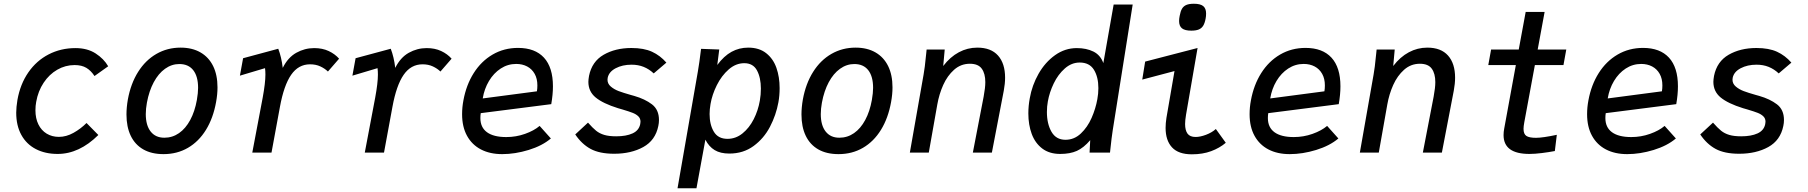

<svg xmlns="http://www.w3.org/2000/svg" viewBox="-20 -814 9640 1024"><path d="M66.5 -213Q66.5 -242.5 73 -281.5Q88 -365.5 131.2 -428Q174.5 -490.5 239.5 -524Q304.5 -557.5 382.5 -557.5Q446 -557.5 490 -529Q534 -500.5 557 -460.5L484 -408.5Q465.5 -437 440.8 -452Q416 -467 378 -467Q328.5 -467 285.5 -442.2Q242.5 -417.5 212.8 -372.8Q183 -328 173 -270.5Q169 -250 169 -226Q169 -182.5 184.8 -150.5Q200.5 -118.5 229 -101.2Q257.5 -84 294 -84Q333.5 -84 372 -105.5Q410.5 -127 441.5 -158L504.5 -94Q402.5 7 287.5 7Q221 7 171 -19Q121 -45 93.8 -94.5Q66.5 -144 66.5 -213Z M654.5 -203.5Q654.5 -241.5 662 -284Q677.5 -368.5 716.8 -430.8Q756 -493 814.2 -526.5Q872.5 -560 943 -560Q1005 -560 1049.2 -534.5Q1093.5 -509 1116.8 -461.5Q1140 -414 1140 -348Q1140 -311.5 1132.5 -270Q1117 -184 1078.5 -121.5Q1040 -59 982.2 -25.5Q924.5 8 852 8Q788.5 8 744.2 -17.2Q700 -42.5 677.2 -90Q654.5 -137.5 654.5 -203.5ZM1030 -281Q1036.5 -319 1036.5 -345.5Q1036.5 -406.5 1010.8 -439.5Q985 -472.5 936.5 -472.5Q895.5 -472.5 860.2 -447.2Q825 -422 800 -375.5Q775 -329 763.5 -266.5Q757.5 -233.5 757.5 -205.5Q757.5 -145.5 783.5 -112.5Q809.5 -79.5 856.5 -79.5Q899.5 -79.5 934.8 -104Q970 -128.5 994.5 -174Q1019 -219.5 1030 -281Z M1381 -293Q1395.5 -372 1395.5 -416Q1395.5 -435 1393.5 -450.5L1259.5 -410.5L1276.5 -503.5L1464 -554Q1481 -510 1488 -452Q1515.5 -507.5 1560.2 -532.5Q1605 -557.5 1655.5 -557.5Q1699.5 -557.5 1733 -541.8Q1766.5 -526 1788.5 -501L1729 -432.5Q1712.5 -448.5 1688.5 -459.8Q1664.5 -471 1633.5 -471Q1571.5 -471 1532.8 -415Q1494 -359 1473 -244L1428 0H1325.5Q1356 -159 1381 -293Z M1981 -293Q1995.5 -372 1995.5 -416Q1995.5 -435 1993.5 -450.5L1859.5 -410.5L1876.5 -503.5L2064 -554Q2081 -510 2088 -452Q2115.5 -507.5 2160.2 -532.5Q2205 -557.5 2255.5 -557.5Q2299.5 -557.5 2333 -541.8Q2366.5 -526 2388.5 -501L2329 -432.5Q2312.5 -448.5 2288.5 -459.8Q2264.5 -471 2233.5 -471Q2171.5 -471 2132.8 -415Q2094 -359 2073 -244L2028 0H1925.5Q1956 -159 1981 -293Z M2444.5 -205Q2444.5 -242 2451.5 -278.5Q2466.5 -361 2506.5 -424.2Q2546.5 -487.5 2607.2 -523Q2668 -558.5 2743 -558.5Q2833.5 -558.5 2881.2 -506.5Q2929 -454.5 2929 -353.5Q2929 -310.5 2920 -258.5L2544 -210.5Q2542 -198.5 2542 -184.5Q2542 -134.5 2577.2 -108.8Q2612.5 -83 2680 -83Q2732 -83 2780 -100Q2828 -117 2858 -142.5L2918 -75.5Q2872 -36.5 2799.5 -14.2Q2727 8 2658.5 8Q2593 8 2545 -17Q2497 -42 2470.8 -89.8Q2444.5 -137.5 2444.5 -205ZM2846 -358.5Q2846 -394.5 2831.5 -420.2Q2817 -446 2791.5 -459.5Q2766 -473 2733 -473Q2688 -473 2650.5 -448.5Q2613 -424 2588 -382.2Q2563 -340.5 2554.5 -289L2843.5 -327Q2846 -341 2846 -358.5Z M3048 -97 3116 -160Q3140.5 -132 3159 -117Q3177.5 -102 3202.8 -94.5Q3228 -87 3266.5 -87Q3319.5 -87 3353.5 -102.5Q3387.5 -118 3394.5 -152Q3396 -159 3396 -165Q3396 -182.5 3384.2 -193.8Q3372.5 -205 3354 -212.2Q3335.5 -219.5 3298.5 -230.5L3276 -237Q3196 -262 3157 -294Q3118 -326 3118 -377.5Q3118 -389.5 3121.5 -409.5Q3137 -486 3199.5 -522Q3262 -558 3347.5 -558Q3414 -558 3457.5 -538Q3501 -518 3534 -480L3466.5 -422.5Q3442 -445.5 3413 -457.2Q3384 -469 3348 -469Q3299.5 -469 3263.5 -450Q3227.5 -431 3221 -399Q3220 -395.5 3220 -388.5Q3220 -367.5 3237.5 -352.5Q3255 -337.5 3279.5 -328.2Q3304 -319 3344.5 -307.5L3362.5 -302.5Q3420 -286 3457.2 -257.5Q3494.5 -229 3494.5 -174Q3494.5 -158 3491 -142Q3475.5 -65.5 3410.8 -29.8Q3346 6 3255.5 6Q3177.5 6 3130 -19.8Q3082.5 -45.5 3048 -97Z M3717 -538 3719 -553.5 3816 -550 3805.5 -467.5Q3841 -515.5 3881.8 -537.8Q3922.5 -560 3970.5 -560Q4029 -560 4066.5 -530.2Q4104 -500.5 4121 -451.8Q4138 -403 4138 -344Q4138 -304 4131.5 -268.5Q4119 -200 4086.5 -137.8Q4054 -75.5 3999 -35.2Q3944 5 3870 5Q3822 5 3791.5 -13.5Q3761 -32 3742 -69L3694.5 190H3593.5L3702 -433Q3710.5 -483 3717 -538ZM4032.5 -277.5Q4038 -309 4038 -341.5Q4038 -400 4017.2 -438.5Q3996.5 -477 3949.5 -477Q3904.5 -477 3866.5 -443.8Q3828.5 -410.5 3803.2 -360Q3778 -309.5 3769.5 -259.5Q3764.5 -231 3764.5 -206Q3764.5 -149.5 3787.2 -111.5Q3810 -73.5 3860 -73.5Q3904 -73.5 3940 -102.5Q3976 -131.5 3999.8 -178.2Q4023.5 -225 4032.5 -277.5Z M4254.5 -203.5Q4254.5 -241.5 4262 -284Q4277.5 -368.5 4316.8 -430.8Q4356 -493 4414.2 -526.5Q4472.5 -560 4543 -560Q4605 -560 4649.2 -534.5Q4693.5 -509 4716.8 -461.5Q4740 -414 4740 -348Q4740 -311.5 4732.5 -270Q4717 -184 4678.5 -121.5Q4640 -59 4582.2 -25.5Q4524.5 8 4452 8Q4388.5 8 4344.2 -17.2Q4300 -42.5 4277.2 -90Q4254.5 -137.5 4254.5 -203.5ZM4630 -281Q4636.5 -319 4636.5 -345.5Q4636.5 -406.5 4610.8 -439.5Q4585 -472.5 4536.5 -472.5Q4495.5 -472.5 4460.2 -447.2Q4425 -422 4400 -375.5Q4375 -329 4363.5 -266.5Q4357.5 -233.5 4357.5 -205.5Q4357.5 -145.5 4383.5 -112.5Q4409.5 -79.5 4456.5 -79.5Q4499.5 -79.5 4534.8 -104Q4570 -128.5 4594.5 -174Q4619 -219.5 4630 -281Z M4917.5 -507.5Q4918.5 -515 4919.5 -525.8Q4920.5 -536.5 4922 -550H5018.5L5010.5 -462Q5047.5 -510.5 5093.8 -535.2Q5140 -560 5192.5 -560Q5265 -560 5302.8 -517.8Q5340.5 -475.5 5340.5 -399.5Q5340.5 -368.5 5333.5 -330.5L5270 0H5168.5L5226 -298Q5235 -346.5 5235 -376Q5235 -421.5 5216 -447.8Q5197 -474 5152.5 -474Q5104.5 -474 5068.5 -442Q5032.5 -410 5010.5 -360.8Q4988.5 -311.5 4979 -257L4933.5 0H4832.5L4906 -417.5Q4913 -458 4917.5 -507.5Z M5464.5 -209Q5464.5 -249 5472 -289.5Q5484 -359 5519 -420.5Q5554 -482 5607 -519.8Q5660 -557.5 5723 -557.5Q5774 -557.5 5811.5 -539Q5849 -520.5 5864.5 -477.5L5919.5 -790H6021L5914.5 -119Q5908.5 -81 5902 -18.5L5900 0H5791L5794.5 -66.5Q5759.5 -25.5 5723.2 -9.2Q5687 7 5634.5 7Q5576.5 7 5538.5 -22Q5500.5 -51 5482.5 -99.8Q5464.5 -148.5 5464.5 -209ZM5832.5 -285Q5838 -315 5838 -344Q5838 -403.5 5814.2 -442Q5790.5 -480.5 5738.5 -480.5Q5695 -480.5 5659 -448.8Q5623 -417 5600 -369.2Q5577 -321.5 5568.5 -273Q5563.5 -246.5 5563.5 -216.5Q5563.5 -153.5 5588 -111Q5612.5 -68.5 5662.5 -68.5Q5709 -68.5 5744.5 -102Q5780 -135.5 5801.8 -185Q5823.5 -234.5 5832.5 -285Z M6196.5 -132Q6196.5 -157 6201 -185.5L6244 -435L6072 -389.5L6087.5 -485.5L6367 -558L6305.5 -202Q6300.5 -172 6300.5 -152.5Q6300.5 -119 6313.5 -101.2Q6326.5 -83.5 6356.5 -83.5Q6381 -83.5 6412.2 -95.2Q6443.5 -107 6464.5 -126L6517.5 -52.5Q6484.5 -24.5 6439.5 -7.8Q6394.5 9 6336.5 9Q6265 9 6230.8 -28Q6196.5 -65 6196.5 -132ZM6268.5 -702Q6268.5 -714 6271.5 -729Q6276 -754 6284.2 -767.8Q6292.5 -781.5 6307.5 -787.8Q6322.5 -794 6347.5 -794Q6382 -794 6397.2 -781.5Q6412.5 -769 6412.5 -742Q6412.5 -727.5 6410 -715Q6405.5 -690.5 6397 -676.8Q6388.5 -663 6373.5 -656.8Q6358.5 -650.5 6333.5 -650.5Q6299.5 -650.5 6284 -662.8Q6268.5 -675 6268.5 -702Z M6644.5 -205Q6644.5 -242 6651.5 -278.5Q6666.5 -361 6706.5 -424.2Q6746.5 -487.5 6807.2 -523Q6868 -558.5 6943 -558.5Q7033.5 -558.5 7081.2 -506.5Q7129 -454.5 7129 -353.5Q7129 -310.5 7120 -258.5L6744 -210.5Q6742 -198.5 6742 -184.5Q6742 -134.5 6777.2 -108.8Q6812.5 -83 6880 -83Q6932 -83 6980 -100Q7028 -117 7058 -142.5L7118 -75.5Q7072 -36.5 6999.5 -14.2Q6927 8 6858.5 8Q6793 8 6745 -17Q6697 -42 6670.8 -89.8Q6644.5 -137.5 6644.5 -205ZM7046 -358.5Q7046 -394.5 7031.5 -420.2Q7017 -446 6991.5 -459.5Q6966 -473 6933 -473Q6888 -473 6850.5 -448.5Q6813 -424 6788 -382.2Q6763 -340.5 6754.5 -289L7043.5 -327Q7046 -341 7046 -358.5Z M7317.5 -507.5Q7318.5 -515 7319.5 -525.8Q7320.5 -536.5 7322 -550H7418.5L7410.5 -462Q7447.5 -510.5 7493.8 -535.2Q7540 -560 7592.5 -560Q7665 -560 7702.8 -517.8Q7740.5 -475.5 7740.5 -399.5Q7740.5 -368.5 7733.5 -330.5L7670 0H7568.5L7626 -298Q7635 -346.5 7635 -376Q7635 -421.5 7616 -447.8Q7597 -474 7552.5 -474Q7504.5 -474 7468.5 -442Q7432.5 -410 7410.5 -360.8Q7388.5 -311.5 7379 -257L7333.5 0H7232.5L7306 -417.5Q7313 -458 7317.5 -507.5Z M7999 -93.5Q7999 -111 8002.5 -128.5L8064.5 -467H7917.5L7932.5 -550H8080L8117 -750.5H8218L8181 -550H8333.5L8318.5 -467H8166L8109.5 -161.5Q8105.5 -140 8105.5 -127Q8105.5 -99 8120.8 -89Q8136 -79 8172 -79Q8207.5 -79 8283 -95L8272.5 -8.5Q8241.5 -2.5 8203.8 2.2Q8166 7 8137 7Q7999 7 7999 -93.5Z M8444.5 -205Q8444.5 -242 8451.5 -278.5Q8466.5 -361 8506.5 -424.2Q8546.5 -487.5 8607.2 -523Q8668 -558.5 8743 -558.5Q8833.5 -558.5 8881.2 -506.5Q8929 -454.5 8929 -353.5Q8929 -310.5 8920 -258.5L8544 -210.5Q8542 -198.5 8542 -184.5Q8542 -134.5 8577.2 -108.8Q8612.5 -83 8680 -83Q8732 -83 8780 -100Q8828 -117 8858 -142.5L8918 -75.5Q8872 -36.5 8799.5 -14.2Q8727 8 8658.5 8Q8593 8 8545 -17Q8497 -42 8470.8 -89.8Q8444.5 -137.5 8444.5 -205ZM8846 -358.5Q8846 -394.5 8831.5 -420.2Q8817 -446 8791.5 -459.5Q8766 -473 8733 -473Q8688 -473 8650.5 -448.5Q8613 -424 8588 -382.2Q8563 -340.5 8554.5 -289L8843.5 -327Q8846 -341 8846 -358.5Z M9048 -97 9116 -160Q9140.5 -132 9159 -117Q9177.5 -102 9202.8 -94.5Q9228 -87 9266.5 -87Q9319.5 -87 9353.5 -102.5Q9387.5 -118 9394.5 -152Q9396 -159 9396 -165Q9396 -182.5 9384.2 -193.8Q9372.5 -205 9354 -212.2Q9335.5 -219.5 9298.5 -230.5L9276 -237Q9196 -262 9157 -294Q9118 -326 9118 -377.5Q9118 -389.5 9121.5 -409.5Q9137 -486 9199.5 -522Q9262 -558 9347.5 -558Q9414 -558 9457.5 -538Q9501 -518 9534 -480L9466.5 -422.5Q9442 -445.5 9413 -457.2Q9384 -469 9348 -469Q9299.5 -469 9263.5 -450Q9227.5 -431 9221 -399Q9220 -395.5 9220 -388.5Q9220 -367.5 9237.5 -352.5Q9255 -337.5 9279.5 -328.2Q9304 -319 9344.5 -307.5L9362.5 -302.5Q9420 -286 9457.2 -257.5Q9494.5 -229 9494.5 -174Q9494.5 -158 9491 -142Q9475.5 -65.5 9410.8 -29.8Q9346 6 9255.5 6Q9177.5 6 9130 -19.8Q9082.5 -45.5 9048 -97Z"/></svg>

Font: JuliaMono MediumItalic
Style: Regular
Weight: 500
Italic angle: -9°
Monospace: yes
Designer: cormullion
Foundry: corm
Version: Version 0.049; ttfautohint (v1.8.4)